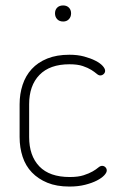

<svg xmlns="http://www.w3.org/2000/svg" viewBox="-20 -679 442 705"><path d="M235 6Q188 6 154 -8Q120 -22 97 -46Q74 -70 63 -103.5Q52 -137 52 -176V-296Q52 -334 63 -367.5Q74 -401 96.5 -425.5Q119 -450 153.5 -464Q188 -478 235 -478Q265 -478 289 -471.5Q313 -465 330.5 -456Q348 -447 357 -437Q366 -427 366 -419Q366 -412 360.5 -407Q355 -402 348 -402Q342 -402 334.5 -408.5Q327 -415 315 -422.5Q303 -430 284 -436.5Q265 -443 235 -443Q163 -443 125 -404Q87 -365 87 -296V-176Q87 -107 124.5 -68Q162 -29 236 -29Q267 -29 287 -35.5Q307 -42 320 -49.5Q333 -57 340.5 -63.5Q348 -70 355 -70Q362 -70 367 -65Q372 -60 372 -53Q372 -45 362.5 -35Q353 -25 335.5 -16Q318 -7 292.5 -0.5Q267 6 235 6ZM212 -659Q225 -659 233 -651Q241 -643 241 -630Q241 -617 233 -608.5Q225 -600 212 -600Q198 -600 190 -608.5Q182 -617 182 -630Q182 -643 190 -651Q198 -659 212 -659Z"/></svg>

Font: AkaAcidDosis
Style: ExtraLight
Weight: 250
Designer: Edgar Tolentino, Pablo Impallari, Igino Marini, Aka-Acid
Foundry: Edgar Tolentino, Pablo Impallari, Igino Marini, Aka-Acid
Version: Version 1.007